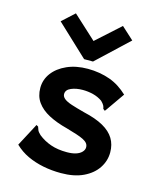

<svg xmlns="http://www.w3.org/2000/svg" viewBox="-109 -786 719 875"><g transform="rotate(15 250.0 -348.5)"><path d="M262 12Q218 12 178 4Q138 -4 103.5 -20Q69 -36 41 -63L94 -163L98 -171L107 -166Q109 -159 112.5 -150.5Q116 -142 128 -131Q154 -110 187 -98.5Q220 -87 263 -87Q288 -87 305.5 -92.5Q323 -98 333 -108.5Q343 -119 343 -131Q343 -142 336.5 -150Q330 -158 317 -164.5Q304 -171 284 -177.5Q264 -184 236 -192Q185 -205 148 -224.5Q111 -244 91 -272Q71 -300 71 -339Q71 -378 94.5 -409.5Q118 -441 160.5 -460Q203 -479 259 -479Q287 -479 313.5 -474.5Q340 -470 363.5 -461.5Q387 -453 408 -439.5Q429 -426 448 -408L388 -322L382 -314L373 -321Q372 -329 368.5 -336Q365 -343 354 -354Q334 -368 310 -374Q286 -380 261 -380Q230 -380 206.5 -370Q183 -360 183 -340Q183 -328 194.5 -318.5Q206 -309 230.5 -301Q255 -293 293 -283Q350 -270 385.5 -250Q421 -230 438 -202Q455 -174 455 -137Q455 -97 432.5 -63Q410 -29 367 -8.5Q324 12 262 12ZM140 -709 250 -608 362 -709 420 -656 272 -517H230L82 -656Z"/></g></svg>

Font: Inconsolata ExtraBold
Style: Regular
Weight: 800
Designer: Raph Levien, Cyreal, Brenton Simpson
Foundry: Raph Levien, Cyreal, Google
Version: Version 3.001